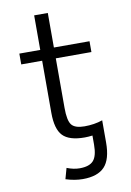

<svg xmlns="http://www.w3.org/2000/svg" viewBox="-99 -751 710 1042"><g transform="rotate(-10 256.0 -229.5)"><path d="M429.7 -33.2V-7.8V56.6Q429.7 149.4 391.6 189.9Q353.5 230.5 271.5 230.5Q226.6 230.5 177.7 214.8L194.3 155.3Q231.4 169.9 264.6 169.9Q318.4 169.9 340.8 144.5Q363.3 119.1 363.3 56.6V6.8Q339.8 9.8 320.3 9.8Q235.4 9.8 200.2 -26.9Q165 -63.5 165 -153.3V-440.4H49.8V-500H165V-690.4H240.2V-500H436.5V-440.4H240.2V-167Q240.2 -96.7 259.3 -73.2Q278.3 -49.8 330.1 -49.8Q383.8 -49.8 429.7 -65.4Z"/></g></svg>

Font: Mgen+ 1c regular
Style: Regular
Weight: 400
Designer: [Source Han Sans]
Ryoko NISHIZUKA  (kana & ideographs); Paul D. Hunt (Latin, Greek & Cyrillic); Wenlong ZHANG  (bopomofo
Version: Version 1.059.20150602